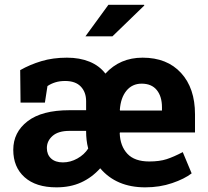

<svg xmlns="http://www.w3.org/2000/svg" viewBox="-20 -782 880 812"><path d="M218.8 10.3Q131.8 10.3 84 -32.5Q36.1 -75.2 36.1 -148.4Q36.1 -222.7 96.7 -269.3Q157.2 -315.9 273.9 -315.9H344.2V-354Q344.2 -392.1 321.8 -415.8Q299.3 -439.5 255.4 -439.5Q232.4 -439.5 214.1 -433.8Q195.8 -428.2 180.7 -418L169.9 -348.1H66.9L65.4 -485.4Q106.4 -508.8 155 -523.4Q203.6 -538.1 263.2 -538.1Q316.9 -538.1 358.4 -521.2Q399.9 -504.4 425.8 -470.7Q487.3 -538.1 583 -538.1Q686.5 -538.1 745.6 -473.6Q804.7 -409.2 804.7 -298.8V-221.7H487.3L486.3 -218.8Q488.3 -164.1 518.8 -131.6Q549.3 -99.1 611.3 -99.1Q654.8 -99.1 684.8 -108.9Q714.8 -118.7 752.9 -138.7L790.5 -48.8Q760.3 -25.4 708 -7.6Q655.8 10.3 594.2 10.3Q472.2 10.3 403.8 -70.3Q368.7 -31.2 323.2 -10.5Q277.8 10.3 218.8 10.3ZM487.8 -314.5H665V-328.1Q665 -374 643.1 -401.1Q621.1 -428.2 579.1 -428.2Q539.1 -428.2 514.6 -398.2Q490.2 -368.2 486.8 -316.9ZM246.1 -95.2Q277.8 -95.2 307.1 -111.6Q336.4 -127.9 353 -153.8Q348.1 -172.9 346.2 -190.4Q344.2 -208 344.2 -225.1V-228.5H273.9Q226.6 -228.5 202.4 -207.3Q178.2 -186 178.2 -155.8Q178.2 -128.4 196 -111.8Q213.9 -95.2 246.1 -95.2ZM341.3 -628.4 438.5 -761.7H589.4L590.3 -758.8L455.6 -628.4Z"/></svg>

Font: Roboto Slab
Style: Bold
Weight: 700
Designer: Google
Version: Version 2.000; ttfautohint (v1.8.1.43-b0c9)